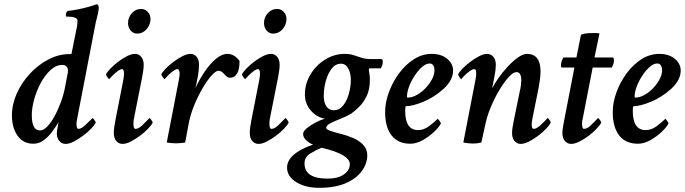

<svg xmlns="http://www.w3.org/2000/svg" viewBox="-20 -694 3335 935"><path d="M299.8 6.8Q281.2 6.8 269 -7.3Q256.8 -21.5 256.8 -44.9Q256.8 -53.7 260.3 -71.8Q263.7 -89.8 264.6 -98.6Q252.9 -78.1 234.9 -53.7Q216.8 -29.3 193.8 -11.7Q170.9 5.9 142.6 5.9Q92.8 5.9 65.4 -33.2Q38.1 -72.3 38.1 -131.8Q38.1 -185.5 61.5 -238.3Q85 -291 125 -334.5Q165 -377.9 215.3 -404.3Q265.6 -430.7 319.3 -430.7H327.1L328.1 -431.6L351.6 -548.8Q355.5 -565.4 356.4 -576.7Q357.4 -587.9 357.4 -593.8Q357.4 -613.3 303.7 -613.3Q300.8 -613.3 300.8 -620.1Q300.8 -632.8 308.6 -640.6Q329.1 -642.6 356.9 -647.9Q384.8 -653.3 411.1 -660.6Q437.5 -668 452.1 -673.8Q462.9 -668 460.4 -648.4Q458 -628.9 452.1 -607.9Q446.3 -586.9 444.3 -574.2L355.5 -114.3Q354.5 -110.4 353.5 -104.5Q352.5 -98.6 352.5 -90.8Q352.5 -66.4 362.3 -66.4Q376 -66.4 395.5 -85Q415 -103.5 430.7 -119.1Q432.6 -119.1 439.5 -109.9Q446.3 -100.6 446.3 -96.7Q440.4 -85 423.8 -67.4Q407.2 -49.8 384.8 -33.2Q362.3 -16.6 339.8 -4.9Q317.4 6.8 299.8 6.8ZM174.8 -58.6Q191.4 -58.6 210 -77.6Q228.5 -96.7 245.6 -127.9Q262.7 -159.2 276.9 -197.8Q291 -236.3 297.9 -275.4L310.5 -341.8Q313.5 -357.4 305.7 -367.7Q297.9 -377.9 284.2 -377.9Q252.9 -377.9 225.6 -352.5Q198.2 -327.1 177.7 -288.6Q157.2 -250 146 -208.5Q134.8 -167 134.8 -133.8Q134.8 -58.6 174.8 -58.6Z M667 -650.4Q686.5 -650.4 699.7 -636.2Q712.9 -622.1 712.9 -601.6Q712.9 -573.2 693.8 -551.8Q674.8 -530.3 648.4 -530.3Q628.9 -530.3 616.2 -545.4Q603.5 -560.5 603.5 -582Q603.5 -609.4 622.1 -629.9Q640.6 -650.4 667 -650.4ZM637.7 -431.6Q655.3 -431.6 667.5 -417.5Q679.7 -403.3 679.7 -378.9Q679.7 -366.2 677.7 -351.1Q675.8 -335.9 671.9 -316.4L631.8 -114.3Q630.9 -110.4 630.4 -104.5Q629.9 -98.6 629.9 -90.8Q629.9 -66.4 639.6 -66.4Q655.3 -66.4 673.8 -85Q692.4 -103.5 708 -119.1Q710 -119.1 716.8 -109.9Q723.6 -100.6 723.6 -96.7Q717.8 -85 701.2 -67.4Q684.6 -49.8 662.1 -33.2Q639.6 -16.6 617.2 -4.9Q594.7 6.8 577.1 6.8Q558.6 6.8 546.4 -7.3Q534.2 -21.5 534.2 -46.9Q534.2 -57.6 536.1 -73.2Q538.1 -88.9 542 -108.4L580.1 -302.7Q582 -313.5 583 -321.3Q584 -329.1 584 -334Q584 -357.4 574.2 -357.4Q566.4 -357.4 554.2 -348.6Q542 -339.8 530.3 -328.1Q518.6 -316.4 511.7 -308.6Q509.8 -308.6 502.9 -318.4Q496.1 -328.1 496.1 -332Q502 -343.8 518.1 -360.4Q534.2 -377 555.2 -393.1Q576.2 -409.2 598.1 -420.4Q620.1 -431.6 637.7 -431.6Z M837.9 3.9Q826.2 3.9 814.5 2.9Q802.7 2 792 0L850.6 -302.7Q856.4 -331.1 854 -344.2Q851.6 -357.4 843.8 -357.4Q835.9 -357.4 823.7 -348.6Q811.5 -339.8 799.8 -328.1Q788.1 -316.4 781.2 -308.6Q779.3 -308.6 772.5 -318.4Q765.6 -328.1 765.6 -332Q771.5 -343.8 787.6 -360.4Q803.7 -377 825.2 -393.1Q846.7 -409.2 868.7 -420.4Q890.6 -431.6 907.2 -431.6Q925.8 -431.6 937.5 -417.5Q949.2 -403.3 949.2 -378.9Q949.2 -366.2 947.8 -353Q946.3 -339.8 944.3 -326.2Q939.5 -298.8 936 -283.2Q932.6 -267.6 931.6 -264.6Q950.2 -305.7 976.1 -344.2Q1002 -382.8 1031.2 -407.2Q1060.5 -431.6 1086.9 -431.6Q1122.1 -431.6 1146.5 -396.5Q1146.5 -315.4 1098.6 -315.4Q1086.9 -315.4 1072.3 -333Q1057.6 -349.6 1043.9 -349.6Q1031.2 -349.6 1009.8 -325.7Q988.3 -301.8 965.8 -263.2Q943.4 -224.6 925.3 -180.2Q907.2 -135.7 899.4 -94.7L881.8 0Q871.1 2 859.9 2.9Q848.6 3.9 837.9 3.9Z M1329.1 -650.4Q1348.6 -650.4 1361.8 -636.2Q1375 -622.1 1375 -601.6Q1375 -573.2 1356 -551.8Q1336.9 -530.3 1310.5 -530.3Q1291 -530.3 1278.3 -545.4Q1265.6 -560.5 1265.6 -582Q1265.6 -609.4 1284.2 -629.9Q1302.7 -650.4 1329.1 -650.4ZM1299.8 -431.6Q1317.4 -431.6 1329.6 -417.5Q1341.8 -403.3 1341.8 -378.9Q1341.8 -366.2 1339.8 -351.1Q1337.9 -335.9 1334 -316.4L1293.9 -114.3Q1293 -110.4 1292.5 -104.5Q1292 -98.6 1292 -90.8Q1292 -66.4 1301.8 -66.4Q1317.4 -66.4 1335.9 -85Q1354.5 -103.5 1370.1 -119.1Q1372.1 -119.1 1378.9 -109.9Q1385.7 -100.6 1385.7 -96.7Q1379.9 -85 1363.3 -67.4Q1346.7 -49.8 1324.2 -33.2Q1301.8 -16.6 1279.3 -4.9Q1256.8 6.8 1239.3 6.8Q1220.7 6.8 1208.5 -7.3Q1196.3 -21.5 1196.3 -46.9Q1196.3 -57.6 1198.2 -73.2Q1200.2 -88.9 1204.1 -108.4L1242.2 -302.7Q1244.1 -313.5 1245.1 -321.3Q1246.1 -329.1 1246.1 -334Q1246.1 -357.4 1236.3 -357.4Q1228.5 -357.4 1216.3 -348.6Q1204.1 -339.8 1192.4 -328.1Q1180.7 -316.4 1173.8 -308.6Q1171.9 -308.6 1165 -318.4Q1158.2 -328.1 1158.2 -332Q1164.1 -343.8 1180.2 -360.4Q1196.3 -377 1217.3 -393.1Q1238.3 -409.2 1260.3 -420.4Q1282.2 -431.6 1299.8 -431.6Z M1535.2 220.7Q1466.8 220.7 1422.4 192.9Q1377.9 165 1377.9 122.1Q1377.9 54.7 1504.9 9.8Q1492.2 6.8 1474.1 -8.3Q1456.1 -23.4 1456.1 -42Q1456.1 -53.7 1472.2 -67.9Q1488.3 -82 1512.7 -95.2Q1537.1 -108.4 1561.5 -116.2Q1521.5 -123 1493.2 -156.2Q1464.8 -189.5 1464.8 -233.4Q1464.8 -287.1 1492.2 -332Q1519.5 -377 1564 -404.3Q1608.4 -431.6 1659.2 -431.6Q1684.6 -431.6 1702.6 -425.3Q1720.7 -418.9 1740.7 -412.6Q1760.7 -406.2 1790 -406.2H1836.9Q1843.8 -406.2 1843.8 -395.5Q1844.7 -376 1834 -361.3H1782.2Q1776.4 -361.3 1776.4 -355.5Q1776.4 -348.6 1778.8 -335.9Q1781.2 -323.2 1781.2 -304.7Q1781.2 -257.8 1765.6 -226.1Q1750 -194.3 1729 -173.8Q1708 -153.3 1690.4 -140.6Q1665 -126 1636.2 -114.7Q1607.4 -103.5 1587.9 -93.3Q1568.4 -83 1568.4 -70.3Q1568.4 -64.5 1588.9 -56.6Q1615.2 -47.9 1641.6 -41.5Q1668 -35.2 1698.2 -22.5Q1727.5 -10.7 1748 10.7Q1768.6 32.2 1768.6 61.5Q1768.6 103.5 1741.2 140.1Q1713.9 176.8 1662.1 198.7Q1610.4 220.7 1535.2 220.7ZM1605.5 -157.2Q1632.8 -157.2 1651.4 -180.7Q1669.9 -204.1 1679.2 -238.8Q1688.5 -273.4 1688.5 -304.7Q1688.5 -337.9 1675.8 -360.8Q1663.1 -383.8 1640.6 -383.8Q1613.3 -383.8 1594.7 -359.4Q1576.2 -335 1566.4 -298.8Q1556.6 -262.7 1556.6 -226.6Q1556.6 -195.3 1569.3 -176.3Q1582 -157.2 1605.5 -157.2ZM1574.2 175.8Q1626 175.8 1654.8 155.3Q1683.6 134.8 1683.6 105.5Q1683.6 57.6 1545.9 25.4Q1515.6 38.1 1489.3 54.7Q1462.9 71.3 1462.9 101.6Q1462.9 175.8 1574.2 175.8Z M1978.5 5.9Q1918 5.9 1886.7 -34.7Q1855.5 -75.2 1855.5 -148.4Q1855.5 -194.3 1873.5 -244.1Q1891.6 -293.9 1922.9 -336.4Q1954.1 -378.9 1995.1 -405.3Q2036.1 -431.6 2082 -431.6Q2128.9 -431.6 2157.7 -407.7Q2186.5 -383.8 2186.5 -349.6Q2186.5 -304.7 2140.6 -261.7Q2093.8 -219.7 2041 -198.2Q1988.3 -176.8 1957 -176.8Q1953.1 -176.8 1953.1 -154.3Q1953.1 -60.5 2015.6 -60.5Q2043.9 -60.5 2068.8 -79.1Q2093.8 -97.7 2111.3 -115.2Q2113.3 -115.2 2120.1 -106Q2127 -96.7 2127 -92.8Q2119.1 -76.2 2094.7 -52.7Q2070.3 -29.3 2039.1 -11.7Q2007.8 5.9 1978.5 5.9ZM1965.8 -218.8Q1986.3 -218.8 2008.8 -231Q2031.2 -243.2 2050.8 -263.2Q2070.3 -283.2 2083 -306.6Q2095.7 -330.1 2095.7 -351.6Q2095.7 -366.2 2089.8 -375.5Q2084 -384.8 2072.3 -384.8Q2054.7 -384.8 2035.6 -368.2Q2016.6 -351.6 1999.5 -325.7Q1982.4 -299.8 1972.2 -272.5Q1961.9 -245.1 1961.9 -222.7Q1961.9 -218.8 1965.8 -218.8Z M2515.6 6.8Q2498 6.8 2485.8 -7.3Q2473.6 -21.5 2473.6 -46.9Q2473.6 -66.4 2482.4 -108.4L2510.7 -247.1Q2515.6 -266.6 2517.1 -280.8Q2518.6 -294.9 2518.6 -301.8Q2518.6 -342.8 2495.1 -342.8Q2479.5 -342.8 2457.5 -318.8Q2435.5 -294.9 2412.6 -256.8Q2389.6 -218.8 2371.1 -174.8Q2352.5 -130.9 2343.8 -89.8L2324.2 0Q2316.4 2 2306.2 3.4Q2295.9 4.9 2282.2 4.9Q2257.8 4.9 2236.3 0L2294.9 -302.7Q2296.9 -310.5 2298.3 -323.2Q2299.8 -335.9 2298.3 -346.7Q2296.9 -357.4 2289.1 -357.4Q2281.2 -357.4 2268.6 -348.6Q2255.9 -339.8 2244.1 -328.1Q2232.4 -316.4 2226.6 -308.6Q2223.6 -308.6 2217.3 -318.4Q2210.9 -328.1 2210.9 -332Q2216.8 -343.8 2232.9 -360.4Q2249 -377 2270.5 -393.1Q2292 -409.2 2313.5 -420.4Q2335 -431.6 2351.6 -431.6Q2370.1 -431.6 2382.3 -417.5Q2394.5 -403.3 2394.5 -378.9Q2394.5 -369.1 2393.1 -355Q2391.6 -340.8 2387.7 -321.3Q2381.8 -293 2379.4 -278.3Q2377 -263.7 2377 -263.7Q2387.7 -286.1 2407.7 -314.5Q2427.7 -342.8 2452.6 -369.6Q2477.5 -396.5 2502.4 -414.1Q2527.3 -431.6 2545.9 -431.6Q2612.3 -431.6 2612.3 -345.7Q2612.3 -310.5 2597.7 -240.2L2572.3 -114.3Q2571.3 -107.4 2569.8 -96.2Q2568.4 -85 2570.3 -75.7Q2572.3 -66.4 2579.1 -66.4Q2592.8 -66.4 2612.3 -84.5Q2631.8 -102.5 2646.5 -119.1Q2649.4 -119.1 2655.8 -109.9Q2662.1 -100.6 2662.1 -96.7Q2656.2 -85 2639.6 -67.4Q2623 -49.8 2601.1 -33.2Q2579.1 -16.6 2556.2 -4.9Q2533.2 6.8 2515.6 6.8Z M2761.7 6.8Q2743.2 6.8 2731 -7.3Q2718.8 -21.5 2718.8 -46.9Q2718.8 -57.6 2721.2 -73.2Q2723.6 -88.9 2727.5 -108.4L2777.3 -365.2H2714.8Q2711.9 -365.2 2711.9 -377Q2711.9 -386.7 2716.3 -398.4Q2720.7 -410.2 2724.6 -414.1H2787.1L2808.6 -521.5Q2811.5 -533.2 2875 -533.2Q2882.8 -533.2 2888.7 -532.7Q2894.5 -532.2 2899.4 -531.2L2875 -414.1H2962.9Q2969.7 -414.1 2969.7 -400.4Q2969.7 -381.8 2959 -365.2H2866.2L2817.4 -114.3Q2814.5 -105.5 2814.5 -90.8Q2814.5 -66.4 2824.2 -66.4Q2839.8 -66.4 2858.4 -85Q2877 -103.5 2892.6 -119.1Q2894.5 -119.1 2901.4 -109.9Q2908.2 -100.6 2908.2 -96.7Q2902.3 -85 2885.7 -67.4Q2869.1 -49.8 2847.2 -33.2Q2825.2 -16.6 2802.2 -4.9Q2779.3 6.8 2761.7 6.8Z M3086.9 5.9Q3026.4 5.9 2995.1 -34.7Q2963.9 -75.2 2963.9 -148.4Q2963.9 -194.3 2981.9 -244.1Q3000 -293.9 3031.2 -336.4Q3062.5 -378.9 3103.5 -405.3Q3144.5 -431.6 3190.4 -431.6Q3237.3 -431.6 3266.1 -407.7Q3294.9 -383.8 3294.9 -349.6Q3294.9 -304.7 3249 -261.7Q3202.1 -219.7 3149.4 -198.2Q3096.7 -176.8 3065.4 -176.8Q3061.5 -176.8 3061.5 -154.3Q3061.5 -60.5 3124 -60.5Q3152.3 -60.5 3177.2 -79.1Q3202.1 -97.7 3219.7 -115.2Q3221.7 -115.2 3228.5 -106Q3235.4 -96.7 3235.4 -92.8Q3227.5 -76.2 3203.1 -52.7Q3178.7 -29.3 3147.5 -11.7Q3116.2 5.9 3086.9 5.9ZM3074.2 -218.8Q3094.7 -218.8 3117.2 -231Q3139.6 -243.2 3159.2 -263.2Q3178.7 -283.2 3191.4 -306.6Q3204.1 -330.1 3204.1 -351.6Q3204.1 -366.2 3198.2 -375.5Q3192.4 -384.8 3180.7 -384.8Q3163.1 -384.8 3144 -368.2Q3125 -351.6 3107.9 -325.7Q3090.8 -299.8 3080.6 -272.5Q3070.3 -245.1 3070.3 -222.7Q3070.3 -218.8 3074.2 -218.8Z"/></svg>

Font: Crimson Text SemiBold
Style: Italic
Weight: 600
Italic angle: -11°
Designer: Sebastian Kosch
Foundry: Sebastian Kosch
Version: Version 1.100; ttfautohint (v1.8.4)